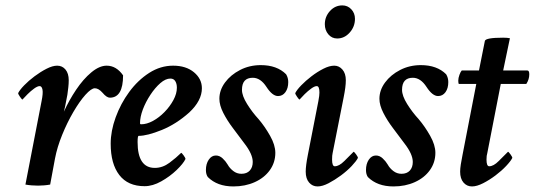

<svg xmlns="http://www.w3.org/2000/svg" viewBox="-20 -670 1941 697"><path d="M118.2 3.9Q106.4 3.9 94.7 2.9Q83 2 72.3 0L130.9 -302.7Q136.7 -331.1 134.3 -344.2Q131.8 -357.4 124 -357.4Q116.2 -357.4 104 -348.6Q91.8 -339.8 80.1 -328.1Q68.4 -316.4 61.5 -308.6Q59.6 -308.6 52.7 -318.4Q45.9 -328.1 45.9 -332Q51.8 -343.8 67.9 -360.4Q84 -377 105.5 -393.1Q127 -409.2 148.9 -420.4Q170.9 -431.6 187.5 -431.6Q206.1 -431.6 217.8 -417.5Q229.5 -403.3 229.5 -378.9Q229.5 -366.2 228 -353Q226.6 -339.8 224.6 -326.2Q219.7 -298.8 216.3 -283.2Q212.9 -267.6 211.9 -264.6Q230.5 -305.7 256.3 -344.2Q282.2 -382.8 311.5 -407.2Q340.8 -431.6 367.2 -431.6Q402.3 -431.6 426.8 -396.5Q426.8 -315.4 378.9 -315.4Q367.2 -315.4 352.5 -333Q337.9 -349.6 324.2 -349.6Q311.5 -349.6 290 -325.7Q268.6 -301.8 246.1 -263.2Q223.6 -224.6 205.6 -180.2Q187.5 -135.7 179.7 -94.7L162.1 0Q151.4 2 140.1 2.9Q128.9 3.9 118.2 3.9Z M504.9 5.9Q444.3 5.9 413.1 -34.7Q381.8 -75.2 381.8 -148.4Q381.8 -194.3 399.9 -244.1Q418 -293.9 449.2 -336.4Q480.5 -378.9 521.5 -405.3Q562.5 -431.6 608.4 -431.6Q655.3 -431.6 684.1 -407.7Q712.9 -383.8 712.9 -349.6Q712.9 -304.7 667 -261.7Q620.1 -219.7 567.4 -198.2Q514.6 -176.8 483.4 -176.8Q479.5 -176.8 479.5 -154.3Q479.5 -60.5 542 -60.5Q570.3 -60.5 595.2 -79.1Q620.1 -97.7 637.7 -115.2Q639.6 -115.2 646.5 -106Q653.3 -96.7 653.3 -92.8Q645.5 -76.2 621.1 -52.7Q596.7 -29.3 565.4 -11.7Q534.2 5.9 504.9 5.9ZM492.2 -218.8Q512.7 -218.8 535.2 -231Q557.6 -243.2 577.1 -263.2Q596.7 -283.2 609.4 -306.6Q622.1 -330.1 622.1 -351.6Q622.1 -366.2 616.2 -375.5Q610.4 -384.8 598.6 -384.8Q581.1 -384.8 562 -368.2Q543 -351.6 525.9 -325.7Q508.8 -299.8 498.5 -272.5Q488.3 -245.1 488.3 -222.7Q488.3 -218.8 492.2 -218.8Z M827.1 6.8Q768.6 6.8 734.4 -27.3Q727.5 -37.1 727.5 -52.7Q727.5 -75.2 737.8 -90.3Q748 -105.5 763.7 -105.5Q777.3 -105.5 788.6 -94.7Q799.8 -84 806.6 -72.3Q813.5 -59.6 826.7 -49.3Q839.8 -39.1 856.4 -39.1Q876 -39.1 886.7 -50.8Q897.5 -62.5 897.5 -82Q897.5 -110.4 867.2 -149.4Q847.7 -175.8 826.2 -204.1Q804.7 -232.4 790.5 -260.3Q776.4 -288.1 776.4 -311.5Q776.4 -342.8 796.9 -370.6Q817.4 -398.4 851.6 -416Q885.7 -433.6 926.8 -433.6Q985.4 -433.6 1018.6 -400.4Q1026.4 -387.7 1026.4 -372.1Q1026.4 -349.6 1016.1 -335.4Q1005.9 -321.3 989.3 -321.3Q968.8 -321.3 947.3 -354.5Q925.8 -387.7 897.5 -387.7Q858.4 -387.7 858.4 -343.8Q858.4 -322.3 877 -292.5Q895.5 -262.7 918.9 -237.3Q941.4 -210.9 960.4 -177.2Q979.5 -143.6 979.5 -115.2Q979.5 -80.1 959.5 -52.2Q939.5 -24.4 904.8 -8.8Q870.1 6.8 827.1 6.8Z M1222.7 -650.4Q1242.2 -650.4 1255.4 -636.2Q1268.6 -622.1 1268.6 -601.6Q1268.6 -573.2 1249.5 -551.8Q1230.5 -530.3 1204.1 -530.3Q1184.6 -530.3 1171.9 -545.4Q1159.2 -560.5 1159.2 -582Q1159.2 -609.4 1177.7 -629.9Q1196.3 -650.4 1222.7 -650.4ZM1193.4 -431.6Q1210.9 -431.6 1223.1 -417.5Q1235.4 -403.3 1235.4 -378.9Q1235.4 -366.2 1233.4 -351.1Q1231.4 -335.9 1227.5 -316.4L1187.5 -114.3Q1186.5 -110.4 1186 -104.5Q1185.5 -98.6 1185.5 -90.8Q1185.5 -66.4 1195.3 -66.4Q1210.9 -66.4 1229.5 -85Q1248 -103.5 1263.7 -119.1Q1265.6 -119.1 1272.5 -109.9Q1279.3 -100.6 1279.3 -96.7Q1273.4 -85 1256.8 -67.4Q1240.2 -49.8 1217.8 -33.2Q1195.3 -16.6 1172.9 -4.9Q1150.4 6.8 1132.8 6.8Q1114.3 6.8 1102.1 -7.3Q1089.8 -21.5 1089.8 -46.9Q1089.8 -57.6 1091.8 -73.2Q1093.8 -88.9 1097.7 -108.4L1135.7 -302.7Q1137.7 -313.5 1138.7 -321.3Q1139.6 -329.1 1139.6 -334Q1139.6 -357.4 1129.9 -357.4Q1122.1 -357.4 1109.9 -348.6Q1097.7 -339.8 1085.9 -328.1Q1074.2 -316.4 1067.4 -308.6Q1065.4 -308.6 1058.6 -318.4Q1051.8 -328.1 1051.8 -332Q1057.6 -343.8 1073.7 -360.4Q1089.8 -377 1110.8 -393.1Q1131.8 -409.2 1153.8 -420.4Q1175.8 -431.6 1193.4 -431.6Z M1408.2 6.8Q1349.6 6.8 1315.4 -27.3Q1308.6 -37.1 1308.6 -52.7Q1308.6 -75.2 1318.8 -90.3Q1329.1 -105.5 1344.7 -105.5Q1358.4 -105.5 1369.6 -94.7Q1380.9 -84 1387.7 -72.3Q1394.5 -59.6 1407.7 -49.3Q1420.9 -39.1 1437.5 -39.1Q1457 -39.1 1467.8 -50.8Q1478.5 -62.5 1478.5 -82Q1478.5 -110.4 1448.2 -149.4Q1428.7 -175.8 1407.2 -204.1Q1385.7 -232.4 1371.6 -260.3Q1357.4 -288.1 1357.4 -311.5Q1357.4 -342.8 1377.9 -370.6Q1398.4 -398.4 1432.6 -416Q1466.8 -433.6 1507.8 -433.6Q1566.4 -433.6 1599.6 -400.4Q1607.4 -387.7 1607.4 -372.1Q1607.4 -349.6 1597.2 -335.4Q1586.9 -321.3 1570.3 -321.3Q1549.8 -321.3 1528.3 -354.5Q1506.8 -387.7 1478.5 -387.7Q1439.5 -387.7 1439.5 -343.8Q1439.5 -322.3 1458 -292.5Q1476.6 -262.7 1500 -237.3Q1522.5 -210.9 1541.5 -177.2Q1560.5 -143.6 1560.5 -115.2Q1560.5 -80.1 1540.5 -52.2Q1520.5 -24.4 1485.8 -8.8Q1451.2 6.8 1408.2 6.8Z M1693.4 6.8Q1674.8 6.8 1662.6 -7.3Q1650.4 -21.5 1650.4 -46.9Q1650.4 -57.6 1652.8 -73.2Q1655.3 -88.9 1659.2 -108.4L1709 -365.2H1646.5Q1643.6 -365.2 1643.6 -377Q1643.6 -386.7 1647.9 -398.4Q1652.3 -410.2 1656.2 -414.1H1718.8L1740.2 -521.5Q1743.2 -533.2 1806.6 -533.2Q1814.5 -533.2 1820.3 -532.7Q1826.2 -532.2 1831.1 -531.2L1806.6 -414.1H1894.5Q1901.4 -414.1 1901.4 -400.4Q1901.4 -381.8 1890.6 -365.2H1797.9L1749 -114.3Q1746.1 -105.5 1746.1 -90.8Q1746.1 -66.4 1755.9 -66.4Q1771.5 -66.4 1790 -85Q1808.6 -103.5 1824.2 -119.1Q1826.2 -119.1 1833 -109.9Q1839.8 -100.6 1839.8 -96.7Q1834 -85 1817.4 -67.4Q1800.8 -49.8 1778.8 -33.2Q1756.8 -16.6 1733.9 -4.9Q1710.9 6.8 1693.4 6.8Z"/></svg>

Font: Crimson Text SemiBold
Style: Italic
Weight: 600
Italic angle: -11°
Designer: Sebastian Kosch
Foundry: Sebastian Kosch
Version: Version 1.100; ttfautohint (v1.8.4)